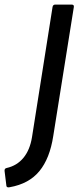

<svg xmlns="http://www.w3.org/2000/svg" viewBox="-68 -675 352 840"><path d="M-25 144Q-39 147 -40 138L-48 73Q-49 62 -39 60Q6 50 34.5 15.5Q63 -19 72 -75L162 -645Q164 -655 174 -655H245Q257 -655 255 -644L165 -80Q150 18 104.5 73.5Q59 129 -25 144Z"/></svg>

Font: Sofia Sans Medium
Style: Italic
Weight: 500
Italic angle: -9°
Version: Version 4.101